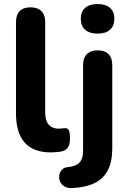

<svg xmlns="http://www.w3.org/2000/svg" viewBox="-20 -750 640 958"><path d="M234.8 10.5Q146.5 10.5 103.1 -38.6Q59.8 -87.8 59.8 -184.5V-640Q59.8 -676 78.5 -694.8Q97.2 -713.5 132.2 -713.5Q167.2 -713.5 186.4 -694.8Q205.5 -676 205.5 -640V-190.2Q205.5 -148 223.1 -128Q240.8 -108 271.5 -108Q279.2 -108 286.5 -108.9Q293.8 -109.8 301.2 -110.5Q316.8 -112 323 -101.1Q329.2 -90.2 329.2 -56.8Q329.2 -28 317.8 -12.6Q306.2 2.8 281 6.8Q271.8 7.8 259.1 9.1Q246.5 10.5 234.8 10.5ZM342.2 188.2Q316.8 189.8 301 179.9Q285.2 170 279.2 155.1Q273.2 140.2 275.8 124.4Q278.2 108.5 289.1 96.9Q300 85.2 317.8 84Q358 80.5 376.2 61.4Q394.5 42.2 394.5 3.2V-425.2Q394.5 -461.2 413.6 -480Q432.8 -498.8 467.8 -498.8Q502.8 -498.8 521.5 -480Q540.2 -461.2 540.2 -425.2V-10.2Q540.2 55 518.9 97.8Q497.5 140.5 454 162.5Q410.5 184.5 342.2 188.2ZM466.8 -582.2Q426.8 -582.2 404.9 -601.6Q383 -621 383 -656Q383 -691.8 404.9 -710.8Q426.8 -729.8 466.8 -729.8Q507.5 -729.8 529 -710.8Q550.5 -691.8 550.5 -656Q550.5 -621 529 -601.6Q507.5 -582.2 466.8 -582.2Z"/></svg>

Font: Nunito ExtraLight
Style: Regular
Weight: 200
Designer: Vernon Adams
Foundry: Vernon Adams
Version: Version 3.602;April 4, 2023;FontCreator 14.0.0.2856 64-bit